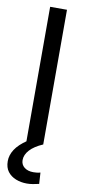

<svg xmlns="http://www.w3.org/2000/svg" viewBox="-108 -807 485 1078"><g transform="rotate(10 134.5 -268.0)"><path d="M182 -768V0H86V-768ZM129 232Q95 232 66 220.5Q37 209 19.5 186Q2 163 2 126Q2 92 23 59.5Q44 27 90 -4L182 0Q133 21 108 48.5Q83 76 83 106Q83 132 102.5 147.5Q122 163 154 163Q163 163 173 162Q183 161 194 158L198 222Q181 226 163.5 229Q146 232 129 232Z"/></g></svg>

Font: Yaldevi Medium
Style: Regular
Weight: 500
Designer: Sol Matas, Rajitha Manaperi, Kosala Senevirathne
Foundry: Mooniak
Version: Version 1.100